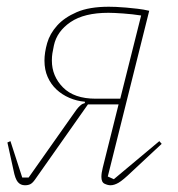

<svg xmlns="http://www.w3.org/2000/svg" viewBox="-20 -538 528 570"><path d="M54 12Q41 12 33 2.5Q25 -7 20 -33L2 -115L11 -119L46 -11H65L194 -194Q202 -206 207.5 -213Q213 -220 217.5 -224Q222 -228 225 -229.5Q228 -231 232 -232V-236Q208 -238 186 -247.5Q164 -257 147.5 -272.5Q131 -288 121.5 -309.5Q112 -331 112 -358Q112 -382 120 -410Q128 -438 149.5 -462Q171 -486 208 -502Q245 -518 303 -518Q311 -518 324.5 -517.5Q338 -517 354.5 -515.5Q371 -514 388.5 -512Q406 -510 423 -506L300 -14L318 -6L453 -119L460 -111L371 -28Q345 -3 332 4.5Q319 12 308 12Q300 12 290.5 7.5Q281 3 281 -13Q281 -24 285 -40L332 -228H241L84 -5Q77 5 70.5 8.5Q64 12 54 12ZM399 -492Q387 -494 373 -495.5Q359 -497 345.5 -498Q332 -499 320.5 -499.5Q309 -500 302 -500Q230 -500 189.5 -472.5Q149 -445 140 -403Q137 -389 135.5 -379.5Q134 -370 134 -358Q134 -312 167 -278.5Q200 -245 264 -245H337Z"/></svg>

Font: IBM Plex Serif Thin
Style: Italic
Weight: 100
Italic angle: -14°
Designer: Mike Abbink, Paul van der Laan, Pieter van Rosmalen
Foundry: Bold Monday
Version: Version 3.001